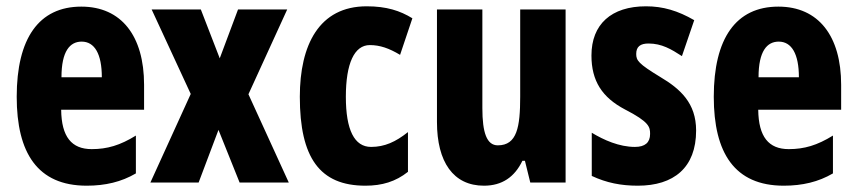

<svg xmlns="http://www.w3.org/2000/svg" viewBox="-20 -645 2716 609"><path d="M238 -624C103 -624 33 -523 33 -338C33 -160 99 -56 255 -56C314 -56 365 -68 411 -95V-215C361 -184 320 -172 271 -172C207 -172 175 -211 174 -297H437V-376C437 -531 365 -624 238 -624ZM239 -513C280 -513 303 -474 303 -400H175C175 -483 202 -513 239 -513Z M585 -347 457 -66H610L673 -233L740 -66H896L768 -346L891 -615H735L677 -460L617 -615H461Z M1139 -56C1192 -56 1235 -69 1274 -100V-226C1235 -195 1200 -179 1157 -179C1104 -179 1077 -233 1077 -338C1077 -444 1104 -502 1153 -502C1185 -502 1214 -492 1249 -471L1288 -587C1249 -611 1206 -625 1143 -625C992 -625 931 -502 931 -338C931 -145 994 -56 1139 -56Z M1774 -615H1630V-339C1630 -242 1620 -184 1559 -184C1524 -184 1510 -224 1510 -302V-615H1366V-258C1366 -131 1418 -56 1515 -56C1572 -56 1612 -83 1637 -135H1645L1662 -66H1774Z M2188 -231C2188 -318 2138 -363 2074 -401C2005 -443 1998 -453 1998 -474C1998 -497 2011 -507 2037 -507C2079 -507 2109 -489 2143 -467L2182 -581C2130 -611 2083 -625 2029 -625C1919 -625 1856 -568 1856 -469C1856 -388 1890 -336 1962 -298C2040 -258 2042 -242 2042 -220C2042 -193 2026 -179 1994 -179C1944 -179 1895 -201 1857 -224V-87C1904 -65 1950 -56 2003 -56C2117 -56 2188 -113 2188 -231Z M2449 -624C2314 -624 2244 -523 2244 -338C2244 -160 2310 -56 2466 -56C2525 -56 2576 -68 2622 -95V-215C2572 -184 2531 -172 2482 -172C2418 -172 2386 -211 2385 -297H2648V-376C2648 -531 2576 -624 2449 -624ZM2450 -513C2491 -513 2514 -474 2514 -400H2386C2386 -483 2413 -513 2450 -513Z"/></svg>

Font: Noto Sans Malayalam UI ExtraCondensed ExtraBold
Style: Regular
Weight: 800
Width: 2
Designer: Jelle Bosma - Monotype Design Team
Foundry: Monotype Imaging Inc.
Version: Version 2.104